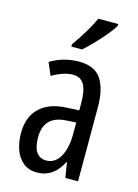

<svg xmlns="http://www.w3.org/2000/svg" viewBox="-118 -831 652 906"><g transform="rotate(15 208.0 -378.0)"><path d="M213 -547Q289 -547 321 -499Q353 -451 353 -362V0H291L279 -74H277Q235 10 154 10Q113 10 86 -12.5Q59 -35 46.5 -71.5Q34 -108 34 -150Q34 -230 80 -274Q126 -318 211 -322L272 -325V-360Q272 -422 255 -451Q238 -480 200 -480Q156 -480 99 -447L73 -508Q136 -547 213 -547ZM225 -263Q117 -257 117 -152Q117 -103 134 -79.5Q151 -56 182 -56Q224 -56 248.5 -97.5Q273 -139 273 -212V-266ZM344 -757Q332 -736 308 -707.5Q284 -679 257.5 -651.5Q231 -624 210 -606H158V-617Q216 -699 247 -766H344Z"/></g></svg>

Font: Noto Sans Myanmar ExtraCondensed
Style: Regular
Weight: 400
Width: 2
Designer: Monotype Design Team
Foundry: Monotype Imaging Inc.
Version: Version 2.107; ttfautohint (v1.8.4.7-5d5b)